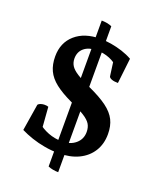

<svg xmlns="http://www.w3.org/2000/svg" viewBox="-152 -830 839 1019"><g transform="rotate(20 267.0 -320.5)"><path d="M268.5 2Q229 2 189.7 -5Q150.4 -11.9 115.2 -23.8Q80.1 -35.7 51.1 -50.2L75.4 -201.4Q80.6 -208.1 91.3 -211.3Q101.9 -214.5 111.6 -214.5Q126.2 -214.5 133.7 -211.1L143.4 -83.5L122.7 -115.4Q148.7 -92.1 185.8 -77.6Q222.9 -63.1 265.4 -63.1Q311.3 -63.1 341.1 -88.6Q370.9 -114.1 370.9 -154.8Q370.9 -180.3 360 -198.7Q349.1 -217 320.8 -235.1Q292.6 -253.1 239.3 -277.2Q179.8 -305.1 144.1 -333.2Q108.4 -361.3 92.4 -395.5Q76.5 -429.7 76.5 -475.3Q76.5 -552.9 129.1 -599Q181.7 -645 270.5 -645Q299.5 -645 332.1 -639.6Q364.6 -634.2 396.1 -624Q427.7 -613.8 454 -598.8L437.7 -456.2Q415.5 -456.2 402 -461.4Q388.4 -466.6 386.4 -474.5L372.3 -578.3L399 -529.7Q381.3 -552.6 346.8 -566.8Q312.3 -580.9 273.4 -580.9Q228.2 -580.9 202.2 -559.1Q176.3 -537.3 176.3 -499.8Q176.3 -477.3 187.4 -459.3Q198.6 -441.4 226.7 -423.6Q254.8 -405.9 305.9 -382.7Q371 -352.9 409.4 -324.3Q447.7 -295.7 464.4 -262.2Q481.1 -228.7 481.1 -182.5Q481.1 -126.8 454.9 -85.1Q428.8 -43.5 381.4 -20.7Q334 2 268.5 2ZM301.7 97.2Q287.7 97.2 271.5 94.3Q255.3 91.4 243.7 86V-738.2Q257.8 -738.2 273.9 -735.3Q290.1 -732.4 301.7 -727Z"/></g></svg>

Font: Pitagon Serif
Style: Regular
Weight: 400
Designer: Travis Tran
Foundry: Pitagon
Version: Version 1.000;gftools[0.9.26]